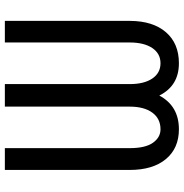

<svg xmlns="http://www.w3.org/2000/svg" viewBox="-3 -748 761 795"><g transform="rotate(-90 377.5 -350.5)"><path d="M688.5 -710.9V-192.4Q688 -97.7 641.6 -43.9Q595.2 9.8 513.2 9.8Q419.9 9.8 379.4 -71.3Q335.9 9.8 239.7 9.8Q161.1 9.8 116.2 -44.2Q71.3 -98.1 71.3 -194.3V-710.9H161.6V-193.8Q161.6 -129.4 183.8 -97.9Q206.1 -66.4 239.7 -66.4Q283.7 -66.4 308.6 -100.3Q333.5 -134.3 333.5 -193.8V-710.9H426.8V-193.8Q426.8 -134.8 449.7 -100.6Q472.7 -66.4 513.2 -66.4Q553.2 -66.4 576.2 -100.6Q599.1 -134.8 599.1 -193.8V-710.9Z"/></g></svg>

Font: Roboto Condensed
Style: Regular
Weight: 400
Designer: Google
Version: Version 2.001047; 2015